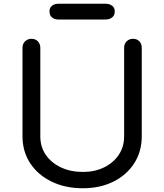

<svg xmlns="http://www.w3.org/2000/svg" viewBox="-20 -988 876 1024"><path d="M422 16Q328 16 255 -19.5Q182 -55 141 -117.5Q100 -180 100 -261V-733Q100 -754 113.5 -767.5Q127 -781 148 -781Q169 -781 182 -767.5Q195 -754 195 -733V-261Q195 -205 224 -162.5Q253 -120 304.5 -95.5Q356 -71 422 -71Q486 -71 535.5 -95.5Q585 -120 613.5 -162.5Q642 -205 642 -261V-733Q642 -754 655.5 -767.5Q669 -781 689 -781Q711 -781 723.5 -767.5Q736 -754 736 -733V-261Q736 -180 696 -117.5Q656 -55 585 -19.5Q514 16 422 16ZM291 -884Q271 -884 257.5 -895Q244 -906 244 -927Q244 -947 257.5 -957.5Q271 -968 291 -968H544Q564 -968 578 -957.5Q592 -947 592 -927Q592 -906 578 -895Q564 -884 544 -884Z"/></svg>

Font: Comfortaa SemiBold
Style: Regular
Weight: 600
Designer: Johan Aakerlund
Foundry: Johan Aakerlund
Version: Version 3.104; ttfautohint (v1.8.1.43-b0c9)